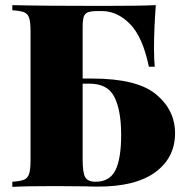

<svg xmlns="http://www.w3.org/2000/svg" viewBox="-20 -728 723 748"><path d="M662 -209Q662 -114 585.5 -57.5Q509 -1 362 -1Q334 -1 315 -2L194 -3Q85 -3 28 0V-20Q60 -22 74 -28Q88 -34 93.5 -51Q99 -68 99 -106V-602Q99 -640 94 -657Q89 -674 74.5 -680Q60 -686 28 -688V-708Q144 -705 378 -705Q525 -705 587 -708Q580 -614 580 -540Q580 -494 583 -468H560Q536 -584 486.5 -634.5Q437 -685 376 -685H363Q336 -685 323.5 -680.5Q311 -676 306.5 -663.5Q302 -651 302 -622V-422H339Q514 -422 588 -360.5Q662 -299 662 -209ZM452 -203Q452 -297 426 -349.5Q400 -402 329 -402H302V-106Q302 -55 312 -37.5Q322 -20 353 -20Q407 -20 429.5 -64.5Q452 -109 452 -203Z"/></svg>

Font: Playfair Display SC Black
Style: Regular
Weight: 900
Designer: Claus Eggers Sørensen
Foundry: Claus Eggers Sørensen
Version: Version 1.200; ttfautohint (v1.6)